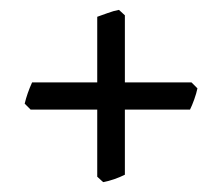

<svg xmlns="http://www.w3.org/2000/svg" viewBox="-20 -469 450 389"><path d="M380 -290Q378 -280 373.5 -267.5Q369 -255 365 -247H42L30 -259Q35 -280 45 -302H368ZM233 -115Q223 -110 211.5 -106Q200 -102 189 -100L177 -111V-435Q186 -438 198 -442.5Q210 -447 221 -449L233 -438Z"/></svg>

Font: Kalpurush
Style: Regular
Weight: 400
Designer: Md. Tanbin Islam Siyam
Foundry: Tanbin Islam Siyam
Version: Version 0.258